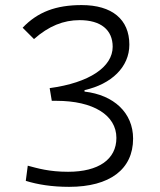

<svg xmlns="http://www.w3.org/2000/svg" viewBox="-20 -723 626 753"><path d="M251 9.8C410.6 9.8 502 -59.1 502 -179.2C502 -280.8 426.3 -350.6 311.5 -363.8V-369.6C417 -393.1 487.3 -460 487.3 -547.9C487.3 -647 419.4 -703.1 300.3 -703.1C199.7 -703.1 127.9 -676.3 68.8 -614.3L113.3 -569.8C171.4 -621.1 229 -644 292.5 -644C375 -644 421.9 -606 421.9 -539.6C421.9 -460.9 331.1 -398.4 174.8 -377.4L183.1 -327.6H201.2C345.7 -327.6 436.5 -271.5 436.5 -182.1C436.5 -98.1 366.7 -49.3 247.1 -49.3C172.4 -49.3 127.4 -63 88.9 -73.2L81.1 -13.7C127 0.5 182.6 9.8 251 9.8Z"/></svg>

Font: Cascadia Code Light
Style: Regular
Weight: 300
Monospace: yes
Designer: Aaron Bell
Foundry: Saja Typeworks
Version: Version 2404.023